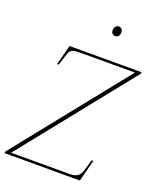

<svg xmlns="http://www.w3.org/2000/svg" viewBox="-188 -1018 919 1116"><g transform="rotate(20 271.5 -459.5)"><path d="M349 -859C363 -859 376 -868 376 -892C376 -909 366 -919 351 -919C335 -919 324 -905 324 -885C324 -868 335 -859 349 -859ZM-23 0H444L478 -134H468L450 -72C438 -31 421 -15 373 -15H13L564 -704L566 -714H120L88 -591H98L120 -661C132 -699 152 -699 212 -699H530L-21 -10Z"/></g></svg>

Font: Noto Serif Display Thin
Style: Italic
Weight: 100
Italic angle: -12°
Designer: Monotype Design Team
Foundry: Monotype Imaging Inc.
Version: Version 2.009